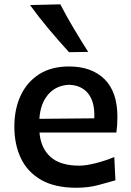

<svg xmlns="http://www.w3.org/2000/svg" viewBox="-20 -862 610 895"><path d="M335.9 13.2Q235.8 13.2 171.9 -23.4Q107.9 -60.1 77.4 -124.3Q46.9 -188.5 46.9 -271.5Q46.9 -353.5 76.4 -416.7Q106 -480 162.8 -516.1Q219.7 -552.2 301.3 -552.2Q407.2 -552.2 467.3 -492.9Q527.3 -433.6 527.3 -317.4Q527.3 -295.9 526.1 -278.6Q524.9 -261.2 522.5 -244.1H164.1Q169.9 -171.9 215.1 -130.9Q260.3 -89.8 350.1 -89.8Q380.9 -89.8 426 -101.3Q471.2 -112.8 512.7 -129.9L518.1 -21.5Q485.4 -12.2 439 0.5Q392.6 13.2 335.9 13.2ZM419.4 -310.5Q422.9 -384.8 392.1 -424.6Q361.3 -464.4 302.7 -466.8Q241.7 -464.4 204.8 -421.9Q168 -379.4 163.6 -308.1ZM301.8 -618.7Q252.9 -672.4 206.8 -727.3Q160.6 -782.2 120.1 -838.4L261.2 -841.8Q290 -786.1 322.8 -731Q355.5 -675.8 391.1 -620.1Z"/></svg>

Font: Pinar SemiBold
Style: Regular
Weight: 600
Designer: Amin Abedi
Version: Version 3.000